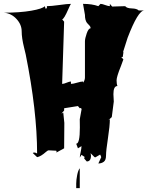

<svg xmlns="http://www.w3.org/2000/svg" viewBox="-23 -757 769 978"><path d="M556.6 -239.7 546.4 -160.6 528.8 -144.5 536.6 -149.4Q536.6 -116.7 526.9 -53.2Q517.1 10.3 517.1 34.7Q517.1 59.1 505.1 67.4Q493.2 75.7 478 75.7L492.7 43.5L487.8 30.8L486.8 31.7Q486.3 31.7 486.3 30.8L462.9 44.4L458.5 43.5L438.5 23.4L440.4 35.6Q440.4 65.4 418.9 65.4Q418.5 64 411.9 57.4Q405.3 50.8 405.3 47.9Q405.3 44.9 409.7 43.5L392.1 31.7L383.3 45.9Q383.8 36.6 387.9 17.3Q392.1 -2 392.1 -12.7L374 -1.5L365.2 -24.9Q383.8 -24.9 383.8 -106.9L383.3 -149.4L392.6 -200.7Q392.6 -203.1 390.6 -205.1Q388.7 -207 387.2 -207L383.3 -205.6L374 -216.8Q374 -216.8 303.7 -205.6V-194.3L290 -178.2L299.3 -183.1L304.7 -130.9L303.7 -1.5L264.2 20L265.1 12.7L263.2 10.7L225.6 8.8Q219.7 8.8 211.4 16.6Q184.6 40.5 166 43.5L144 22.5Q145.5 20 152.1 20Q158.7 20 166 24.9Q166 -190.4 107.9 -480Q105.5 -492.2 99.6 -514.6Q87.4 -563.5 87.4 -597.7Q87.4 -631.8 61 -660.4Q34.7 -689 -2.9 -692.4Q78.6 -692.4 136 -702.4Q193.4 -712.4 205.6 -725.6L208.5 -713.9L210 -712.9Q216.3 -712.9 216.3 -722.7L215.3 -725.6Q236.8 -725.6 278.3 -731.4Q319.8 -737.3 338.4 -737.3Q334.5 -732.4 325.7 -711.9Q302.7 -658.7 293.5 -658.7L303.7 -646.5L293.5 -329.6Q301.8 -329.6 316.2 -335.7Q330.6 -341.8 338.4 -341.8V-329.6Q348.6 -329.6 369.1 -335.7Q389.6 -341.8 399.9 -341.8V-335.9Q409.7 -347.7 409.7 -362.3V-545.9Q409.7 -561 418.7 -586.9Q427.7 -612.8 438.5 -612.8Q438.5 -621.6 431.2 -628.4Q423.8 -635.3 419.9 -640.6Q409.7 -654.3 409.7 -681.2L399.9 -737.3Q445.8 -737.3 478 -725.6L488.8 -737.3Q497.1 -737.3 512.7 -731.4Q528.3 -725.6 536.6 -725.6V-737.3L548.3 -723.6L614.7 -725.6Q622.6 -714.8 648.4 -714.1Q674.3 -713.4 683.6 -703.6H711.9Q680.2 -703.6 627 -564.5L604.5 -494.1L605.5 -489.3L602.1 -465.8L598.6 -467.3L595.2 -465.8L605.5 -454.6Q602.5 -445.3 592.8 -419.9Q570.8 -365.7 570.8 -347.7Q570.8 -329.6 575.2 -318.8Q554.7 -318.8 554.7 -277.3ZM383.3 100.1V201.2H365.2V178.7Q365.2 159.7 370.1 134.8Q375 109.9 383.3 100.1Z"/></svg>

Font: Butcherman
Style: Regular
Weight: 400
Version: Version 001.004